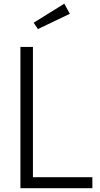

<svg xmlns="http://www.w3.org/2000/svg" viewBox="-20 -999 530 1019"><path d="M470.2 0H88.4V-750H154.8V-58.6H470.2ZM158.7 -878.4 321.3 -979.5 350.6 -925.8 181.2 -844.7Z"/></svg>

Font: Spartan MB
Style: Regular
Weight: 400
Designer: Matt Bailey, Mirko Velimirovic
Foundry: Matt Bailey
Version: Version 1.005